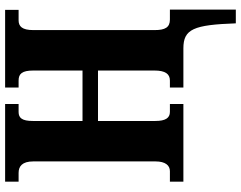

<svg xmlns="http://www.w3.org/2000/svg" viewBox="-118 -636 964 769"><g transform="rotate(-90 364.5 -252.0)"><path d="M655 210H710V-54H670C639 -54 628 -73 628 -115V-601C628 -646 643 -660 667 -660H709V-714H398V-660H426C453 -660 466 -646 466 -601V-404H264V-603C264 -646 276 -660 300 -660H332V-714H21V-660H56C82 -660 102 -646 102 -601V-112C102 -72 86 -54 63 -54H21V0H332V-54H300C276 -54 264 -72 264 -112V-342H466V-116C466 -72 452 -54 426 -54H398V0H555C632 0 649 41 655 210Z"/></g></svg>

Font: Noto Serif Condensed ExtraBold
Style: Regular
Weight: 800
Width: 3
Designer: Monotype Design Team
Foundry: Monotype Imaging Inc.
Version: Version 2.013